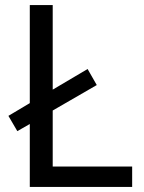

<svg xmlns="http://www.w3.org/2000/svg" viewBox="-20 -734 564 754"><path d="M97 0V-247L48 -219L13 -279L97 -329V-714H187V-382L324 -463L360 -400L187 -300V-80H499V0Z"/></svg>

Font: Noto Sans New Tai Lue
Style: Regular
Weight: 400
Designer: Monotype Design Team
Foundry: Monotype Imaging Inc.
Version: Version 2.003